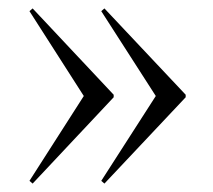

<svg xmlns="http://www.w3.org/2000/svg" viewBox="-20 -489 506 456"><path d="M250 -258 57.5 -53 50 -59.5 179 -261 50 -462.5 57.5 -469 250 -264ZM421 -258 228 -53 220.5 -59.5 350 -261 220.5 -462.5 228 -469 421 -264Z"/></svg>

Font: Newsreader Display Light
Style: Regular
Weight: 300
Designer: Hugues Gentile
Foundry: Production Type
Version: Version 1.001